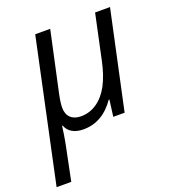

<svg xmlns="http://www.w3.org/2000/svg" viewBox="-160 -642 885 987"><g transform="rotate(-20 282.5 -148.0)"><path d="M145.5 -536.1H227.5L155.8 -204.6Q146.5 -160.2 146.5 -133.3Q146.5 -98.1 167 -78.6Q187.5 -59.1 223.6 -59.1Q271 -59.1 310.8 -86.4Q350.6 -113.8 377.9 -164.6Q405.3 -217.3 420.9 -291.5L473.1 -536.1H554.7L439.5 0H377.4L389.2 -90.8H385.7Q316.9 8.3 212.9 8.3Q175.8 8.3 151.6 -5.9Q127.4 -20 117.7 -46.4H114.3Q105.5 23.4 89.8 94.7L60.1 240.2H-20Z"/></g></svg>

Font: Viking Open Sans
Style: Italic
Weight: 400
Italic angle: -12°
Foundry: Ascender Corporation
Version: Version 2.000